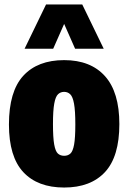

<svg xmlns="http://www.w3.org/2000/svg" viewBox="-20 -828 574 859"><path d="M267 11Q148.5 11 84.2 -58Q20 -127 20 -271Q20 -419 84.2 -489Q148.5 -559 267 -559Q385.5 -559 449.8 -487.2Q514 -415.5 514 -273Q514 -127.5 449.8 -58.2Q385.5 11 267 11ZM267 -131Q284 -131 295 -141Q306 -151 311.5 -181Q317 -211 317 -271Q317 -333 311.2 -364.2Q305.5 -395.5 294.2 -406.2Q283 -417 267 -417Q251 -417 239.8 -406.5Q228.5 -396 222.8 -365Q217 -334 217 -273Q217 -212 222.5 -181.5Q228 -151 239 -141Q250 -131 267 -131ZM90 -610 186 -808H348L444 -610H316L267 -721L218 -610Z"/></svg>

Font: Encode Sans Condensed Condensed Black
Style: Regular
Weight: 900
Width: 3
Designer: Multiple Designers
Foundry: Impallari Type
Version: Version 3.000; ttfautohint (v1.8.3) -l 8 -r 50 -G 200 -x 14 